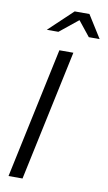

<svg xmlns="http://www.w3.org/2000/svg" viewBox="-100 -964 570 1013"><g transform="rotate(10 185.0 -458.0)"><path d="M22 0 171 -700H246L97 0ZM87 -795 215 -916H294L370 -795H312L248 -875L149 -795Z"/></g></svg>

Font: Red Hat Display
Style: Italic
Weight: 400
Italic angle: -12°
Designer: Pentagram, MCKL
Foundry: Pentagram, MCKL
Version: Version 1.023; ttfautohint (v1.8.3)